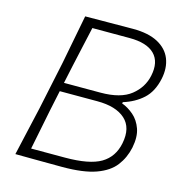

<svg xmlns="http://www.w3.org/2000/svg" viewBox="-106 -809 851 906"><g transform="rotate(15 319.0 -356.0)"><path d="M278.5 1.5Q205.5 1.5 143.8 0.8Q82 0 49.5 0Q63 -60 76 -116.8Q89 -173.5 103.5 -237.5L153.5 -474.5Q166 -540 177 -596.5Q188 -653 199.5 -713Q256 -713 311.2 -713.8Q366.5 -714.5 433.5 -714.5Q508.5 -714.5 555 -689.5Q601.5 -664.5 618.8 -620.8Q636 -577 624.5 -522Q610.5 -456.5 571.5 -421Q532.5 -385.5 476 -368L474 -361.5Q504.5 -350.5 531.8 -327Q559 -303.5 572.5 -265.5Q586 -227.5 575 -172.5Q564 -121 534 -81.8Q504 -42.5 443.2 -20.5Q382.5 1.5 278.5 1.5ZM246.5 -668.5Q235.5 -620.5 225 -572.2Q214.5 -524 202.5 -470.5L184 -384H362Q460.5 -384 510.5 -423.8Q560.5 -463.5 573 -523Q588 -593 550.5 -630.8Q513 -668.5 428.5 -668.5ZM114.5 -44.5H279.5Q399 -44.5 454.8 -77.5Q510.5 -110.5 524.5 -180Q540.5 -259 495.2 -300Q450 -341 358.5 -341H175L154 -241.5Q143 -186 133.5 -139Q124 -92 114.5 -44.5Z"/></g></svg>

Font: Commissioner Loud ExtraLight
Style: Italic
Weight: 200
Italic angle: -12°
Designer: Kostas Bartsokas
Foundry: Kostas Bartsokas
Version: Version 1.000; ttfautohint (v1.8.3)